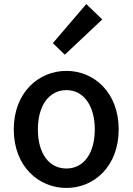

<svg xmlns="http://www.w3.org/2000/svg" viewBox="-20 -914 655 948"><path d="M308 14C444 14 566 -92 566 -275C566 -458 444 -564 308 -564C171 -564 48 -458 48 -275C48 -92 171 14 308 14ZM308 -82C221 -82 167 -158 167 -275C167 -391 221 -469 308 -469C394 -469 448 -391 448 -275C448 -158 394 -82 308 -82ZM300 -644 485 -818 406 -894 241 -701Z"/></svg>

Font: Noto Sans TC Medium
Style: Regular
Weight: 500
Designer: Ryoko NISHIZUKA 西塚涼子 (kana, bopomofo & ideographs); Paul D. Hunt (Latin, Greek & Cyrillic); Sandoll Communications 산돌커뮤니
Foundry: Adobe
Version: Version 2.004;hotconv 1.0.118;makeotfexe 2.5.65603